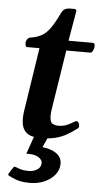

<svg xmlns="http://www.w3.org/2000/svg" viewBox="-60 -683 515 962"><g transform="rotate(5 198.0 -202.0)"><path d="M159.7 12.7Q132.3 12.7 110.8 5.1Q89.4 -2.4 77.1 -22Q64.9 -41.5 64.9 -77.6Q64.9 -85 65.4 -92.8Q65.9 -100.6 66.9 -108.9L117.2 -435.5H54.2Q49.3 -436 47.4 -442.4Q45.4 -448.7 45.4 -454.6Q45.4 -465.8 51.5 -474.1Q57.6 -482.4 64 -483.9Q98.6 -488.8 122.3 -501.7Q146 -514.6 166 -543Q186 -571.3 210 -621.6Q216.8 -635.3 227.3 -640.9Q237.8 -646.5 254.9 -646.5H273.9Q279.8 -646.5 282.7 -643.1Q285.6 -639.6 284.7 -635.7L258.8 -485.4H382.3Q388.2 -484.9 389.9 -480.2Q391.6 -475.6 391.6 -469.7Q391.6 -458.5 386.5 -448.2Q381.3 -438 375.5 -435.5H252L205.1 -137.2Q203.6 -127.4 202.9 -119.4Q202.1 -111.3 202.1 -104Q202.1 -70.8 215.6 -63.7Q229 -56.6 244.1 -56.6Q268.6 -56.6 286.6 -64.2Q304.7 -71.8 316.7 -79.6Q328.6 -87.4 334 -87.4Q340.8 -87.4 345 -79.8Q349.1 -72.3 349.1 -64Q349.1 -55.7 343.8 -51.8Q317.9 -32.7 293.5 -18.3Q269 -3.9 237.5 4.4Q206.1 12.7 159.7 12.7ZM127.4 241.2Q84 241.2 57.1 230.7Q30.3 220.2 19 213.4Q14.6 210 18.1 203.1Q21.5 197.8 28.1 187.5Q34.7 177.2 38.6 171.4Q42.5 165.5 48.3 167.5Q60.1 172.4 75.9 177.2Q91.8 182.1 116.7 182.1Q140.6 182.1 159.4 170.4Q178.2 158.7 178.2 136.2Q178.2 121.6 159.4 108.6Q140.6 95.7 97.7 96.7L134.8 -9.3H205.6L175.3 57.1Q220.2 62 246.6 81.3Q272.9 100.6 272.9 132.3Q272.9 163.1 253.2 187.7Q233.4 212.4 200.4 226.8Q167.5 241.2 127.4 241.2Z"/></g></svg>

Font: Gelasio SemiBold
Style: Italic
Weight: 600
Italic angle: -8.5°
Designer: Eben Sorkin
Foundry: Eben Sorkin
Version: Version 1.008